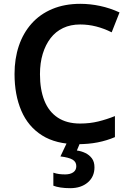

<svg xmlns="http://www.w3.org/2000/svg" viewBox="-20 -744 676 1004"><path d="M399 -616Q349 -616 310 -597.5Q271 -579 244.5 -544.5Q218 -510 203.5 -462.5Q189 -415 189 -356Q189 -276 212 -218Q235 -160 282 -129Q329 -98 399 -98Q450 -98 494.5 -109Q539 -120 581 -137V-27Q539 -9 491 0.5Q443 10 385 10Q273 10 200 -36Q127 -82 91.5 -165Q56 -248 56 -357Q56 -437 78.5 -504Q101 -571 145 -620.5Q189 -670 253.5 -697Q318 -724 400 -724Q451 -724 503 -713Q555 -702 605 -679L564 -575Q524 -595 483 -605.5Q442 -616 399 -616ZM474 131Q474 180 439 210Q404 240 347 240Q319 240 296.5 236.5Q274 233 259 227V159Q274 164 288.5 166Q303 168 321 168Q347 168 363 157Q379 146 379 125Q379 102 359 90.5Q339 79 296 74L331 0H400L382 43Q405 46 426 56Q447 66 460.5 84Q474 102 474 131Z"/></svg>

Font: Noto Sans Hebrew Thin SemiBold
Style: Regular
Weight: 600
Version: Version 3.001